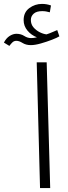

<svg xmlns="http://www.w3.org/2000/svg" viewBox="-109 -963 350 983"><path d="M-61 -728 -89 -745Q-77 -768 -59.5 -779Q-42 -790 -25 -790Q-2 -790 15 -779Q32 -768 50 -768Q64 -768 80 -772Q51 -783 31.5 -806.5Q12 -830 12 -860Q12 -900 41 -921.5Q70 -943 106 -943Q130 -943 152 -935L146 -900Q136 -903 126.5 -904.5Q117 -906 107 -906Q78 -906 63.5 -893Q49 -880 49 -861Q49 -839 62 -823.5Q75 -808 93.5 -798.5Q112 -789 129 -787Q145 -792 158 -798Q171 -804 184 -809L195 -777Q184 -770 157 -759.5Q130 -749 100 -740.5Q70 -732 49 -732Q24 -732 6.5 -743Q-11 -754 -25 -754Q-37 -754 -45 -746.5Q-53 -739 -61 -728ZM96 0 79 -644H130L148 0Z"/></svg>

Font: Noto Sans Arabic UI SmCn Lt
Style: Regular
Weight: 300
Width: 4
Designer: Monotype Design Team, Nadine Chahine and Nizar Qandah
Foundry: Monotype Imaging Inc.
Version: Version 2.010; ttfautohint (v1.8.4.7-5d5b)